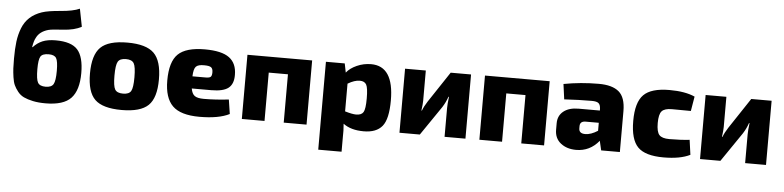

<svg xmlns="http://www.w3.org/2000/svg" viewBox="-51 -1020 6060 1484"><g transform="rotate(5 2979.5 -277.5)"><path d="M517 -740 544 -602Q489 -572 401.5 -567Q314 -562 288 -555Q221 -536 197 -486Q183 -462 175 -412H179Q210 -446 250 -463Q290 -480 353 -480Q474 -480 522.5 -425.5Q571 -371 571 -245Q571 -112 513 -50Q455 12 315 12Q260 12 217.5 3Q175 -6 146.5 -19.5Q118 -33 98 -58.5Q78 -84 67.5 -107Q57 -130 51.5 -168Q46 -206 44.5 -235Q43 -264 43 -311Q43 -388 50 -443.5Q57 -499 76.5 -549Q96 -599 133 -633Q170 -667 226 -686Q273 -702 369.5 -709.5Q466 -717 517 -740ZM308 -368Q259 -368 244.5 -344Q230 -320 230 -246Q230 -167 245 -141.5Q260 -116 305 -116Q350 -116 365.5 -142Q381 -168 381 -246Q381 -320 366.5 -344Q352 -368 308 -368Z M906 -511Q1052 -511 1112.5 -451.5Q1173 -392 1173 -248Q1173 -105 1112.5 -46.5Q1052 12 906 12Q759 12 698.5 -46.5Q638 -105 638 -248Q638 -392 698.5 -451.5Q759 -511 906 -511ZM906 -383Q859 -383 843.5 -356.5Q828 -330 828 -248Q828 -167 843.5 -141Q859 -115 906 -115Q952 -115 967.5 -141Q983 -167 983 -248Q983 -330 967.5 -356.5Q952 -383 906 -383Z M1582 -201H1432Q1439 -160 1460.5 -144.5Q1482 -129 1531 -129Q1622 -129 1725 -141L1742 -30Q1659 12 1510 12Q1363 12 1300.5 -50Q1238 -112 1238 -246Q1238 -392 1299.5 -451.5Q1361 -511 1507 -511Q1638 -511 1696.5 -467.5Q1755 -424 1755 -335Q1756 -265 1716.5 -233Q1677 -201 1582 -201ZM1429 -295H1531Q1562 -295 1571 -304.5Q1580 -314 1580 -339Q1580 -368 1565.5 -378Q1551 -388 1513 -388Q1466 -389 1448.5 -371Q1431 -353 1429 -295Z M2340 -498V0H2163V-375H2014V0H1838V-498Z M2593 -497 2607 -427Q2634 -462 2686.5 -485.5Q2739 -509 2797 -509Q2973 -509 2973 -243Q2973 -98 2927.5 -42.5Q2882 13 2784 13Q2684 13 2625 -32Q2630 21 2628 76V185H2447V-497ZM2628 -343V-128Q2685 -111 2715 -111Q2756 -111 2771 -135.5Q2786 -160 2786 -242Q2786 -323 2772 -348.5Q2758 -374 2721 -374Q2680 -374 2628 -343Z M3573 1H3411V-222Q3411 -252 3418 -310H3414Q3400 -268 3374 -227L3219 0H3061V-497H3222V-263Q3222 -237 3215 -186H3219Q3231 -219 3257 -259L3415 -497H3573Z M4183 -498V0H4006V-375H3857V0H3681V-498Z M4307 -368 4291 -486Q4423 -511 4563 -511Q4668 -511 4719.5 -467.5Q4771 -424 4771 -317V0H4626L4609 -73Q4539 13 4432 13Q4360 13 4312.5 -24.5Q4265 -62 4265 -129V-179Q4265 -238 4307.5 -272Q4350 -306 4424 -306H4589V-318Q4588 -350 4573.5 -362.5Q4559 -375 4520 -375Q4423 -375 4307 -368ZM4443 -172V-155Q4443 -115 4492 -115Q4536 -115 4589 -149V-211H4485Q4443 -210 4443 -172Z M5300 -141 5316 -26Q5240 12 5110 12Q4968 12 4910.5 -46.5Q4853 -105 4853 -249Q4853 -393 4911.5 -452Q4970 -511 5112 -511Q5234 -511 5309 -477L5290 -364L5143 -365Q5086 -365 5064.5 -341Q5043 -317 5043 -249Q5043 -181 5064.5 -157Q5086 -133 5143 -133Q5231 -133 5300 -141Z M5905 1H5743V-222Q5743 -252 5750 -310H5746Q5732 -268 5706 -227L5551 0H5393V-497H5554V-263Q5554 -237 5547 -186H5551Q5563 -219 5589 -259L5747 -497H5905Z"/></g></svg>

Font: Ezarion Extra Bold
Style: Regular
Weight: 800
Designer: Natanael Gama
Version: Version 1.001;PS 001.001;hotconv 1.0.70;makeotf.lib2.5.58329